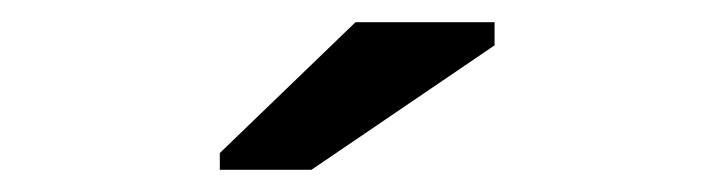

<svg xmlns="http://www.w3.org/2000/svg" viewBox="-20 -732 640 174"><path d="M179.2 -578.1V-593.3L302.2 -711.9H428.2V-690.9L262.2 -578.1Z"/></svg>

Font: Liberation Mono
Style: Bold
Weight: 700
Monospace: yes
Designer: Steve Matteson
Foundry: Ascender Corporation
Version: Version 2.1.5